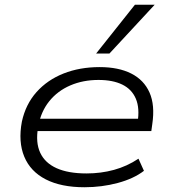

<svg xmlns="http://www.w3.org/2000/svg" viewBox="-20 -779 719 807"><path d="M335 8Q237 8 172.5 -25Q108 -58 82 -120.5Q56 -183 72 -268Q88 -341 133.5 -392Q179 -443 247 -470Q315 -497 399 -497Q478 -497 531.5 -470Q585 -443 608.5 -390Q632 -337 620 -257L616 -228H116L124 -280H584L558 -263Q568 -324 551 -364Q534 -404 494 -423.5Q454 -443 394 -443Q329 -443 275.5 -420Q222 -397 187 -353.5Q152 -310 141 -249L140 -243Q129 -180 149 -137Q169 -94 218 -72Q267 -50 344 -50Q404 -50 459 -65Q514 -80 562 -112L585 -61Q542 -28 475 -10Q408 8 335 8ZM384 -554 547 -759H630L440 -554Z"/></svg>

Font: Nunito Sans 10pt Expanded Light
Style: Italic
Weight: 300
Width: 7
Italic angle: -9°
Designer: Vernon Adams
Foundry: Vernon Adams
Version: Version 3.101;gftools[0.9.27]